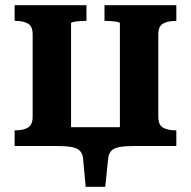

<svg xmlns="http://www.w3.org/2000/svg" viewBox="-20 -559 731 735"><path d="M105 -427Q105 -458 87.5 -468.5Q70 -479 39 -479H36V-539H311V-479H307Q297 -479 284 -478Q271 -477 261.5 -475Q252 -473 252 -470V0H36V-60H39Q69 -60 87 -70.5Q105 -81 105 -112ZM439 -470Q439 -473 429.5 -475Q420 -477 407 -478Q394 -479 384 -479H380V-539H655V-479H653Q622 -479 604 -468.5Q586 -458 586 -427V-112Q586 -81 604 -70.5Q622 -60 653 -60H655V0H439ZM155 0V-72H536V0H492Q458 0 437 4Q416 8 406 18.5Q396 29 394 48L383 156H308L298 48Q296 29 286 18.5Q276 8 255 4Q234 0 199 0Z"/></svg>

Font: Roboto Serif SemiBold
Style: Regular
Weight: 600
Designer: Greg Gazdowicz
Foundry: Commercial Type
Version: Version 1.008